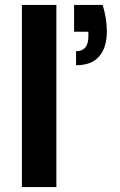

<svg xmlns="http://www.w3.org/2000/svg" viewBox="-20 -760 489 780"><path d="M397 -740Q406 -711 410 -684Q414 -657 414 -632Q414 -567 383 -531Q352 -495 289 -495V-552Q339 -552 339 -612V-631H281V-740ZM69 -740H209V0H69Z"/></svg>

Font: Poppins SemiBold
Style: Regular
Weight: 600
Designer: Ninad Kale (Devanagari), Jonny Pinhorn (Latin)
Foundry: Indian Type Foundry
Version: Version 3.002 2017